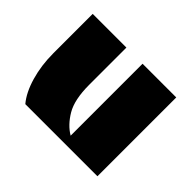

<svg xmlns="http://www.w3.org/2000/svg" viewBox="-97 -544 689 689"><g transform="rotate(45 247.0 -200.0)"><path d="M89 0Q62 -32 46.5 -85.5Q31 -139 31 -200V-400H202V-211Q202 -136 226 -95.5Q250 -55 284 -35V-400H455V0Z"/></g></svg>

Font: Tac One
Style: Regular
Weight: 400
Designer: Oluseyi Olusanya, David Udoh, Eyiyemi Adegbite, Mirko Velimirović
Version: Version 1.003; ttfautohint (v1.8.4.7-5d5b)